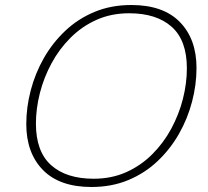

<svg xmlns="http://www.w3.org/2000/svg" viewBox="-20 -737 831 767"><path d="M765 -465.5Q765 -398.5 747.2 -330.8Q729.5 -263 694.8 -202Q660 -141 609.2 -93Q558.5 -45 492.2 -17.5Q426 10 345.5 10Q218 10 151.5 -58Q85 -126 85 -241.5Q85 -308.5 102.8 -376.2Q120.5 -444 155.2 -505Q190 -566 240.8 -614Q291.5 -662 357.8 -689.5Q424 -717 504.5 -717Q632 -717 698.5 -649Q765 -581 765 -465.5ZM123.5 -243Q123.5 -131.5 184.2 -77.2Q245 -23 354 -23Q425.5 -23 484.2 -49.2Q543 -75.5 588.2 -120.8Q633.5 -166 664.2 -223Q695 -280 710.8 -342.2Q726.5 -404.5 726.5 -464Q726.5 -576 665.8 -630Q605 -684 496 -684Q424.5 -684 365.8 -657.8Q307 -631.5 261.8 -586.2Q216.5 -541 185.8 -484Q155 -427 139.2 -364.8Q123.5 -302.5 123.5 -243Z"/></svg>

Font: Newsreader Caption ExtraLight
Style: Italic
Weight: 275
Italic angle: -17°
Designer: Hugues Gentile
Foundry: Production Type
Version: Version 1.001